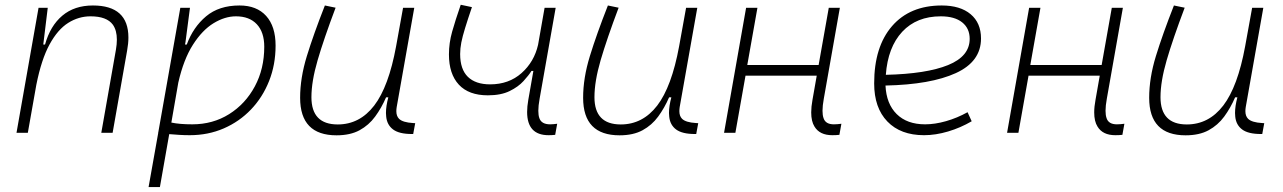

<svg xmlns="http://www.w3.org/2000/svg" viewBox="-20 -550 5313 795"><path d="M48.3 0 139.6 -517.6H177.7L159.2 -365.7H166.5Q188 -442.9 238 -485.1Q288.1 -527.3 364.7 -527.3Q511.7 -527.3 511.7 -394.5Q511.7 -370.1 506.3 -340.3L446.3 0H399.4L460 -344.2Q463.9 -366.7 463.9 -385.7Q463.9 -424.3 447.3 -447.8Q421.9 -482.4 355 -482.4Q305.7 -482.4 262.5 -455.3Q219.2 -428.2 185.3 -366.2Q151.4 -304.2 130.4 -198.7L95.2 0Z M642.1 224.6H595.2L635.3 -0.5Q634.8 -0.5 634.3 -0.5L635.3 -1.5L726.6 -517.6H766.6L748 -375.5L746.1 -365.7H753.4Q779.8 -437.5 833.3 -482.4Q886.7 -527.3 971.7 -527.3Q1043 -527.3 1082 -484.1Q1121.1 -440.9 1121.1 -361.3Q1121.1 -282.2 1094.2 -214.6Q1067.4 -147 1019.3 -96.7Q971.2 -46.4 906.5 -18.3Q841.8 9.8 765.6 9.8Q744.1 9.8 723.1 8.5Q702.1 7.3 680.7 5.4ZM689.5 -42.5Q723.6 -35.2 776.4 -35.2Q861.3 -35.2 928.7 -77.4Q996.1 -119.6 1035.2 -192.4Q1074.2 -265.1 1074.2 -356.4Q1074.2 -416.5 1043.5 -449.5Q1012.7 -482.4 957 -482.4Q911.1 -482.4 864.3 -453.9Q817.4 -425.3 778.8 -364.7Q740.2 -304.2 718.3 -208Z M1373.5 10.3Q1222.7 10.3 1222.7 -145Q1222.7 -227.1 1250.5 -317.6Q1278.3 -408.2 1325.2 -527.3L1369.6 -518.1Q1320.8 -388.7 1295.2 -300.8Q1269.5 -212.9 1269.5 -147.5Q1269.5 -34.7 1378.4 -34.7Q1469.2 -34.7 1529.3 -112.8Q1589.4 -190.9 1620.1 -358.4L1648.9 -517.6H1695.3L1622.6 -106.9Q1621.1 -97.7 1621.1 -89.8Q1621.1 -69.3 1632.3 -58.1Q1647.5 -43 1690.4 -40.5L1699.2 -40L1690.9 4.9H1685.5Q1632.8 4.9 1607.7 -13.9Q1582.5 -32.7 1579.1 -66.9Q1578.1 -74.2 1578.1 -82Q1578.1 -110.8 1587.9 -147H1578.6Q1559.6 -103 1533.4 -67.4Q1507.3 -31.7 1468.8 -10.7Q1430.2 10.3 1373.5 10.3Z M2000 -155.3Q1920.9 -155.3 1879.9 -199.5Q1838.9 -243.7 1838.9 -324.7Q1838.9 -372.1 1852.1 -418.7Q1865.2 -465.3 1887.7 -530.3L1934.1 -520.5Q1916.5 -468.8 1905.8 -433.8Q1895 -398.9 1890.1 -374Q1885.3 -349.1 1885.3 -326.2Q1885.3 -263.2 1917.2 -231.9Q1949.2 -200.7 2009.3 -200.7Q2086.9 -200.7 2139.4 -247.3Q2191.9 -293.9 2208 -364.7L2234.9 -517.6H2280.8L2214.4 -141.6Q2209 -111.8 2209 -91.3Q2209 -72.3 2213.4 -60.5Q2222.2 -35.2 2257.8 -35.2Q2270 -35.2 2287.1 -37.6L2278.8 8.3Q2265.1 9.8 2251.5 9.8Q2162.6 9.8 2162.6 -86.4Q2162.6 -108.9 2167.5 -136.7L2188.5 -256.3H2180.7Q2169.4 -238.3 2147.7 -214.4Q2126 -190.4 2090.1 -172.9Q2054.2 -155.3 2000 -155.3Z M2545.4 10.3Q2394.5 10.3 2394.5 -145Q2394.5 -227.1 2422.4 -317.6Q2450.2 -408.2 2497.1 -527.3L2541.5 -518.1Q2492.7 -388.7 2467 -300.8Q2441.4 -212.9 2441.4 -147.5Q2441.4 -34.7 2550.3 -34.7Q2641.1 -34.7 2701.2 -112.8Q2761.2 -190.9 2792 -358.4L2820.8 -517.6H2867.2L2794.4 -106.9Q2793 -97.7 2793 -89.8Q2793 -69.3 2804.2 -58.1Q2819.3 -43 2862.3 -40.5L2871.1 -40L2862.8 4.9H2857.4Q2804.7 4.9 2779.5 -13.9Q2754.4 -32.7 2751 -66.9Q2750 -74.2 2750 -82Q2750 -110.8 2759.8 -147H2750.5Q2731.4 -103 2705.3 -67.4Q2679.2 -31.7 2640.6 -10.7Q2602.1 10.3 2545.4 10.3Z M2978 0 3069.3 -517.6H3116.2L3074.2 -280.8H3369.6L3411.6 -517.6H3457.5L3391.1 -141.6Q3385.7 -112.3 3385.7 -91.3Q3385.7 -72.8 3390.1 -60.5Q3398.4 -35.2 3432.6 -35.2Q3446.8 -35.2 3463.9 -37.6L3455.6 8.3Q3441.9 9.8 3426.3 9.8Q3374 9.8 3352.5 -25.9Q3338.9 -47.4 3338.9 -84.5Q3338.9 -107.9 3344.2 -136.7L3361.8 -236.8H3066.9L3024.9 0Z M3810.5 -35.2Q3851.1 -35.2 3897.2 -48.3Q3943.4 -61.5 3986.3 -85.4L4003.4 -47.9Q3957.5 -21 3905.8 -5.6Q3854 9.8 3806.2 9.8Q3709 9.8 3654.3 -46.9Q3599.6 -103.5 3599.6 -204.6Q3599.6 -356.4 3673.6 -441.9Q3747.6 -527.3 3879.4 -527.3Q3956.1 -527.3 3999 -491.2Q4042 -455.1 4042 -390.6Q4042 -294.9 3937.7 -247.3Q3833.5 -199.7 3646.5 -195.8Q3649.9 -120.1 3692.9 -77.6Q3735.8 -35.2 3810.5 -35.2ZM3647.9 -240.2Q3815.9 -244.1 3905.5 -280.5Q3995.1 -316.9 3995.1 -389.2Q3995.1 -432.6 3963.9 -457.5Q3932.6 -482.4 3875.5 -482.4Q3775.4 -482.4 3715.8 -418.5Q3656.2 -354.5 3647.9 -240.2Z M4149.9 0 4241.2 -517.6H4288.1L4246.1 -280.8H4541.5L4583.5 -517.6H4629.4L4563 -141.6Q4557.6 -112.3 4557.6 -91.3Q4557.6 -72.8 4562 -60.5Q4570.3 -35.2 4604.5 -35.2Q4618.7 -35.2 4635.7 -37.6L4627.4 8.3Q4613.8 9.8 4598.1 9.8Q4545.9 9.8 4524.4 -25.9Q4510.7 -47.4 4510.7 -84.5Q4510.7 -107.9 4516.1 -136.7L4533.7 -236.8H4238.8L4196.8 0Z M4889.2 10.3Q4738.3 10.3 4738.3 -145Q4738.3 -227.1 4766.1 -317.6Q4793.9 -408.2 4840.8 -527.3L4885.3 -518.1Q4836.4 -388.7 4810.8 -300.8Q4785.2 -212.9 4785.2 -147.5Q4785.2 -34.7 4894 -34.7Q4984.9 -34.7 5044.9 -112.8Q5105 -190.9 5135.7 -358.4L5164.6 -517.6H5210.9L5138.2 -106.9Q5136.7 -97.7 5136.7 -89.8Q5136.7 -69.3 5147.9 -58.1Q5163.1 -43 5206.1 -40.5L5214.8 -40L5206.5 4.9H5201.2Q5148.4 4.9 5123.3 -13.9Q5098.1 -32.7 5094.7 -66.9Q5093.8 -74.2 5093.8 -82Q5093.8 -110.8 5103.5 -147H5094.2Q5075.2 -103 5049.1 -67.4Q5022.9 -31.7 4984.4 -10.7Q4945.8 10.3 4889.2 10.3Z"/></svg>

Font: CaskaydiaCove NFP ExtraLight
Style: Italic
Weight: 200
Italic angle: -10°
Designer: Aaron Bell
Foundry: Saja Typeworks
Version: Version 2111.001; VTT 6.35;Nerd Fonts 3.1.1